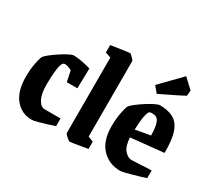

<svg xmlns="http://www.w3.org/2000/svg" viewBox="-137 -945 1314 1195"><g transform="rotate(30 520.5 -347.0)"><path d="M194 11Q122 11 76 -44.5Q30 -100 30 -204Q30 -252 37.5 -294.5Q45 -337 55 -359Q64 -371 87 -389Q110 -407 137 -424.5Q164 -442 188 -454.5Q212 -467 222 -467Q248 -467 282.5 -460.5Q317 -454 347 -445L344 -301H268L252 -377Q242 -383 228 -388Q214 -393 203 -393Q195 -393 190 -389Q178 -379 172 -334Q166 -289 166 -225Q166 -158 185.5 -122Q205 -86 233 -86H347V-31Q328 -24 297 -14.5Q266 -5 237 3Q208 11 194 11Z M468 11Q464 11 454 3Q444 -5 435 -14Q426 -23 426 -28V-569L386 -583V-636Q386 -636 404.5 -639Q423 -642 447.5 -645.5Q472 -649 493 -652Q514 -655 519 -655Q522 -655 531 -647Q540 -639 547.5 -630Q555 -621 555 -617V-76L593 -61V-9Q593 -9 576 -6Q559 -3 535.5 1Q512 5 492.5 8Q473 11 468 11Z M1000 -34Q985 -29 960 -21.5Q935 -14 908.5 -6.5Q882 1 860.5 6Q839 11 831 11Q750 11 698 -44Q646 -99 646 -203Q646 -251 653.5 -294Q661 -337 671 -359Q680 -371 703.5 -389Q727 -407 755 -425Q783 -443 807.5 -455Q832 -467 842 -467Q899 -467 938 -447Q977 -427 996.5 -374.5Q1016 -322 1015 -224L780 -200Q784 -136 808.5 -109.5Q833 -83 856 -83Q858 -83 875 -83.5Q892 -84 916 -85.5Q940 -87 963 -88Q986 -89 1000 -89ZM807 -396Q797 -390 790 -353.5Q783 -317 781 -257L888 -276Q888 -331 877.5 -362.5Q867 -394 840 -398Q833 -399 823.5 -399Q814 -399 807 -396ZM789 -518 753 -561 893 -705 961 -641 958 -602Q923 -583 875.5 -560Q828 -537 789 -518Z"/></g></svg>

Font: Grenze Gotisch
Style: Bold
Weight: 700
Designer: Renata Polastri
Foundry: Omnibus-Type
Version: Version 1.001